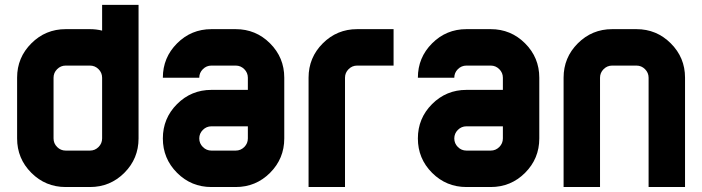

<svg xmlns="http://www.w3.org/2000/svg" viewBox="-20 -752 2823 772"><path d="M390.6 -439.5Q390.6 -459.5 376.2 -473.9Q361.8 -488.3 341.8 -488.3H244.1Q224.1 -488.3 209.7 -473.9Q195.3 -459.5 195.3 -439.5V-195.3Q195.3 -175.3 209.7 -160.9Q224.1 -146.5 244.1 -146.5H341.8Q361.8 -146.5 376.2 -160.9Q390.6 -175.3 390.6 -195.3ZM537.1 -732.4V-195.3Q537.1 -114.3 480 -57.1Q422.9 0 341.8 0H244.1Q163.1 0 106 -57.1Q48.8 -114.3 48.8 -195.3V-439.9Q48.8 -520.5 106 -577.6Q163.1 -634.8 244.1 -634.8H341.8Q367.2 -634.8 390.6 -628.9V-732.4Z M830.1 -146.5H927.7Q947.8 -146.5 962.2 -160.9Q976.6 -175.3 976.6 -195.3V-244.1H830.1Q810.1 -244.1 795.7 -229.7Q781.2 -215.3 781.2 -195.3Q781.2 -175.3 795.7 -160.9Q810.1 -146.5 830.1 -146.5ZM927.7 0H830.1Q749 0 691.9 -57.1Q634.8 -114.3 634.8 -195.3Q634.8 -276.4 691.9 -333.5Q749 -390.6 830.1 -390.6H976.6V-439.5Q976.6 -459.5 962.2 -473.9Q947.8 -488.3 927.7 -488.3H830.1Q810.1 -488.3 795.7 -473.9Q781.2 -459.5 781.2 -439.5H634.8Q634.8 -520.5 691.9 -577.6Q749 -634.8 830.1 -634.8H927.7Q1008.8 -634.8 1065.9 -577.6Q1123 -520.5 1123 -439.5V-195.3Q1123 -114.3 1065.9 -57.1Q1008.8 0 927.7 0Z M1367.2 -439.5V0H1220.7V-439.5Q1220.7 -520.5 1277.8 -577.6Q1335 -634.8 1416 -634.8H1562.5V-488.3H1416Q1396 -488.3 1381.6 -473.9Q1367.2 -459.5 1367.2 -439.5Z M1855.5 -146.5H1953.1Q1973.1 -146.5 1987.5 -160.9Q2002 -175.3 2002 -195.3V-244.1H1855.5Q1835.4 -244.1 1821 -229.7Q1806.6 -215.3 1806.6 -195.3Q1806.6 -175.3 1821 -160.9Q1835.4 -146.5 1855.5 -146.5ZM1953.1 0H1855.5Q1774.4 0 1717.3 -57.1Q1660.2 -114.3 1660.2 -195.3Q1660.2 -276.4 1717.3 -333.5Q1774.4 -390.6 1855.5 -390.6H2002V-439.5Q2002 -459.5 1987.5 -473.9Q1973.1 -488.3 1953.1 -488.3H1855.5Q1835.4 -488.3 1821 -473.9Q1806.6 -459.5 1806.6 -439.5H1660.2Q1660.2 -520.5 1717.3 -577.6Q1774.4 -634.8 1855.5 -634.8H1953.1Q2034.2 -634.8 2091.3 -577.6Q2148.4 -520.5 2148.4 -439.5V-195.3Q2148.4 -114.3 2091.3 -57.1Q2034.2 0 1953.1 0Z M2392.6 -439.5V0H2246.1V-439.5Q2246.1 -520.5 2303.2 -577.6Q2360.4 -634.8 2441.4 -634.8H2539.1Q2620.1 -634.8 2677.2 -577.6Q2734.4 -520.5 2734.4 -439.9V0H2587.9V-439.5Q2587.9 -459.5 2573.5 -473.9Q2559.1 -488.3 2539.1 -488.3H2441.4Q2421.4 -488.3 2407 -473.9Q2392.6 -459.5 2392.6 -439.5Z"/></svg>

Font: Audex
Style: Regular
Weight: 400
Designer: GGBotNet
Foundry: GGBotNet
Version: 1.00